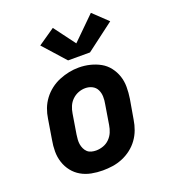

<svg xmlns="http://www.w3.org/2000/svg" viewBox="-144 -892 887 1004"><g transform="rotate(-20 300.0 -390.0)"><path d="M256 8Q224 8 193 2Q162 -4 136 -19Q110 -34 91.5 -57.5Q73 -81 63.5 -110Q54 -139 54 -170.5Q54 -202 60 -234L78 -344Q82 -372 92 -398.5Q102 -425 119.5 -448.5Q137 -472 160.5 -490Q184 -508 211 -519Q238 -530 265 -535.5Q292 -541 320 -541Q352 -541 382.5 -533.5Q413 -526 439 -511.5Q465 -497 483.5 -473Q502 -449 511.5 -420.5Q521 -392 521 -360Q521 -328 516 -296L497 -186Q493 -159 483 -132Q473 -105 456 -81.5Q439 -58 415.5 -40Q392 -22 365 -11Q338 0 310.5 4Q283 8 256 8ZM258 -102Q278 -102 298 -109Q318 -116 333 -131Q348 -146 356 -165Q364 -184 367 -204L385 -314Q389 -334 388.5 -354.5Q388 -375 379.5 -392.5Q371 -410 353.5 -419Q336 -428 315 -428Q295 -428 276 -420.5Q257 -413 242 -398.5Q227 -384 219 -365Q211 -346 208 -326L190 -216Q188 -203 187 -189Q186 -175 188 -162.5Q190 -150 195.5 -138Q201 -126 210 -117.5Q219 -109 232 -105.5Q245 -102 258 -102ZM281 -595 171 -718 264 -782 352 -664 478 -788 558 -712 403 -595Z"/></g></svg>

Font: Iosevka Curly Slab XBdExObl
Style: Regular
Weight: 800
Width: 7
Italic angle: -9°
Monospace: yes
Designer: Belleve Invis
Foundry: Belleve Invis
Version: Version 11.1.0; ttfautohint (v1.8.3)